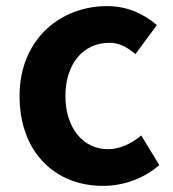

<svg xmlns="http://www.w3.org/2000/svg" viewBox="-20 -594 567 628"><path d="M317 14C379 14 447 -7 501 -54L442 -151C411 -125 373 -106 333 -106C253 -106 194 -174 194 -280C194 -385 252 -454 338 -454C369 -454 395 -441 423 -417L493 -512C452 -547 399 -574 330 -574C178 -574 44 -466 44 -280C44 -94 162 14 317 14Z"/></svg>

Font: DAIFUKU Sans JP
Style: Bold
Weight: 700
Designer: Original font ‘Source Han Sans JP’ : Ryoko NISHIZUKA  (kana, bopomofo & ideographs); Paul D. Hunt (Latin, Greek & Cyrill
Foundry: Daifuku
Version: Version 1.001